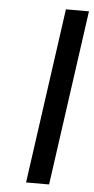

<svg xmlns="http://www.w3.org/2000/svg" viewBox="-52 -732 375 764"><g transform="rotate(5 136.0 -350.0)"><path d="M82 0H174L272 -700H180Z"/></g></svg>

Font: Unageo
Style: Medium-Italic
Weight: 500
Designer: Richard Sepsi
Foundry: Richard Sepsi
Version: Version 2.000